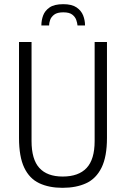

<svg xmlns="http://www.w3.org/2000/svg" viewBox="-20 -887 603 919"><path d="M279 12Q215 12 168 -10Q121 -32 96 -84.5Q71 -137 71 -227V-686H131V-212Q131 -124 168.5 -83Q206 -42 280 -42Q356 -42 394.5 -83Q433 -124 433 -212V-686H492V-227Q492 -137 466 -84.5Q440 -32 392.5 -10Q345 12 279 12ZM178 -765Q178 -790 186.5 -813Q195 -836 217.5 -851.5Q240 -867 283 -867Q324 -867 346.5 -851.5Q369 -836 378 -813Q387 -790 387 -765H351Q350 -777 345 -791.5Q340 -806 326 -817Q312 -828 283 -828Q254 -828 239.5 -817Q225 -806 220 -791.5Q215 -777 215 -765Z"/></svg>

Font: Archivo Condensed ExtraLight
Style: Regular
Weight: 250
Width: 3
Designer: Hector Gatti
Foundry: Omnibus-Type
Version: Version 2.001